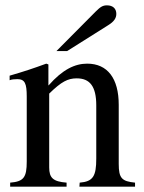

<svg xmlns="http://www.w3.org/2000/svg" viewBox="-20 -698 540 718"><path d="M191 -507H231L385 -604C406 -617 415 -630 415 -646C415 -666 402 -678 380 -678C365 -678 356 -673 338 -655ZM485 0V-15C436 -20 424 -31 424 -85V-306C424 -405 382 -460 306 -460C260 -460 214 -438 162 -379H161V-457L153 -460C104 -442 71 -431 16 -415V-398C23 -401 34 -402 45 -402C73 -402 80 -386 80 -337V-94C80 -35 69 -19 18 -15V0H229V-15C178 -19 164 -33 164 -72V-348C210 -393 234 -405 267 -405C316 -405 340 -375 340 -304V-105C340 -39 328 -19 278 -15L277 0Z"/></svg>

Font: STIXGeneral
Style: Regular
Weight: 400
Designer: MicroPress Inc., with final additions and corrections provided by Coen Hoffman, Elsevier (retired)
Version: Version 1.1.0